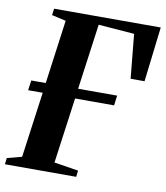

<svg xmlns="http://www.w3.org/2000/svg" viewBox="-87 -812 762 882"><g transform="rotate(10 294.0 -371.5)"><path d="M-4.5 0 -1 -29.5 67.5 -47.5 109.5 -353.5H41.5L48 -400H115.5L156 -697.5L90 -712.5L94 -743H591.5L561 -487H496L476 -693L308.5 -706L266.5 -400H448.5L442.5 -353.5H260.5L218.5 -47.5L331.5 -29.5L328 0Z"/></g></svg>

Font: Merriweather 96pt
Style: Bold Italic
Weight: 700
Italic angle: -7.8°
Version: Version 2.101